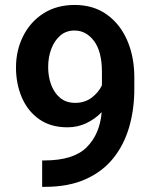

<svg xmlns="http://www.w3.org/2000/svg" viewBox="-20 -741 611 767"><path d="M148.4 -100.1H157.7Q273.4 -100.1 326.2 -152.6Q378.9 -205.1 386.2 -293Q359.9 -265.6 325 -249Q290 -232.4 250 -232.4Q182.6 -232.4 136.7 -264.6Q90.8 -296.9 67.4 -351.3Q43.9 -405.8 43.9 -471.2Q43.9 -539.6 72.3 -596.4Q100.6 -653.3 153.3 -687.3Q206.1 -721.2 278.3 -721.2Q353 -721.2 406.2 -683.3Q459.5 -645.5 488 -580.1Q516.6 -514.6 516.6 -431.6V-386.2Q516.6 -303.7 495.8 -232.7Q475.1 -161.6 431.9 -108.2Q388.7 -54.7 321 -24.7Q253.4 5.4 159.7 5.4H148.4ZM172.4 -473.1Q172.4 -435.1 184.3 -402.6Q196.3 -370.1 220.2 -350.1Q244.1 -330.1 280.8 -330.1Q318.4 -330.1 345.9 -350.6Q373.5 -371.1 387.2 -400.4V-453.1Q387.2 -535.2 355.7 -577.1Q324.2 -619.1 277.8 -619.1Q244.1 -619.1 220.7 -598.9Q197.3 -578.6 184.8 -545.4Q172.4 -512.2 172.4 -473.1Z"/></svg>

Font: Vazirmatn UI SemiBold
Style: Regular
Weight: 600
Designer: Saber Rastikerdar
Foundry: Saber Rastikerdar
Version: Version 33.003